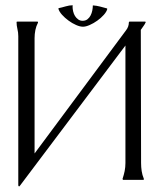

<svg xmlns="http://www.w3.org/2000/svg" viewBox="-20 -668 623 713"><path d="M514.2 -3.9V-1L511.7 0H437L436 -1L435.1 -3.9Q439.9 -18.1 442.9 -32.7Q445.8 -47.4 445.8 -62.5V-499L52.7 23.4L50.3 24.4L47.9 21V-533.7Q47.9 -547.4 44.7 -560.3Q41.5 -573.2 41.5 -586.9Q43.5 -587.9 44.9 -587.9H118.2Q118.7 -587.9 119.6 -587.4Q120.6 -586.9 121.1 -586.9V-584Q114.3 -570.8 111.3 -556.2Q108.4 -541.5 108.4 -526.4V-98.1L448.2 -555.7Q458.5 -568.8 458.5 -585L460.4 -587.9H518.6L521.5 -586.4Q518.1 -578.1 512.9 -571.3Q507.8 -564.5 502.9 -557.1L503.9 -62.5Q503.9 -47.4 506.1 -32.7Q508.3 -18.1 514.2 -3.9ZM325.7 -647.9Q338.9 -647 351.8 -643.6Q364.7 -640.1 377.4 -636.7L378.4 -634.8Q376 -624.5 365.5 -612.8Q355 -601.1 341.3 -591.3Q327.6 -581.5 313.2 -575.2Q298.8 -568.8 288.1 -568.8Q276.9 -568.8 262.5 -575.2Q248 -581.5 234.4 -591.6Q220.7 -601.6 210.2 -613.3Q199.7 -625 196.8 -635.7L197.8 -637.7Q209.5 -640.1 223.6 -644.3Q237.8 -648.4 249 -648.4L250 -647.9Q250 -647 249.8 -645.5Q249.5 -644 249.5 -643.1Q249.5 -634.8 251.7 -625.5Q253.9 -616.2 258.5 -608.6Q263.2 -601.1 270.3 -595.9Q277.3 -590.8 287.1 -590.8Q297.4 -590.8 304.7 -596.4Q312 -602.1 316.4 -610.6Q320.8 -619.1 322.8 -629.2Q324.7 -639.2 324.7 -647.5Z"/></svg>

Font: CAT Linz
Style: Regular
Weight: 400
Designer: Peter Wiegel
Foundry: Peter Wiegel
Version: Version 1.08